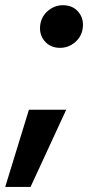

<svg xmlns="http://www.w3.org/2000/svg" viewBox="-37 -541 350 754"><path d="M-16.5 193 76.6 -110H223L83 193ZM198.6 -353.1Q160.5 -353.1 137.8 -380.1Q115.1 -407.2 121.5 -446.5Q127 -478.7 152.6 -499.6Q178.3 -520.5 210.4 -520.5Q249.1 -520.5 271.4 -493.5Q293.6 -466.4 287.6 -428Q282.6 -396.1 257.1 -374.6Q231.6 -353.1 198.6 -353.1Z"/></svg>

Font: Adwaita Sans
Style: Italic
Weight: 400
Italic angle: -9.39999°
Designer: Rasmus Andersson
Foundry: rsms
Version: Version 4.001;git-9221beed3